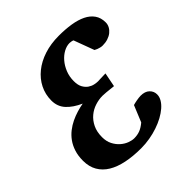

<svg xmlns="http://www.w3.org/2000/svg" viewBox="-189 -825 979 979"><g transform="rotate(-45 300.5 -335.5)"><path d="M601.1 -565.9Q601.1 -550.8 594 -537.6Q586.9 -524.4 574.5 -514.4Q562 -504.4 544.7 -498.8Q527.3 -493.2 506.8 -493.2Q498 -493.2 490 -495.4Q481.9 -497.6 475.1 -500Q467.3 -502.9 460.9 -506.8L419.9 -617.2Q414.6 -619.6 407.5 -620.8Q400.4 -622.1 396 -622.1Q375 -622.1 353.3 -610.4Q331.5 -598.6 314 -578.1Q296.4 -557.6 285.2 -529.8Q273.9 -502 273.9 -469.2Q273.9 -440.4 283.7 -423.1Q293.5 -405.8 307.1 -396.5Q320.8 -387.2 335.7 -384Q350.6 -380.9 360.8 -380.9Q363.3 -380.9 366.5 -381.1Q369.6 -381.3 375.7 -381.6Q381.8 -381.8 391.4 -382.1Q400.9 -382.3 416 -382.8L400.9 -306.2Q367.7 -310.1 350.3 -311.5Q333 -313 324.2 -313Q298.3 -313 271.5 -304.4Q244.6 -295.9 222.9 -277.8Q201.2 -259.8 187.5 -231.7Q173.8 -203.6 173.8 -165Q173.8 -134.8 185.5 -112.1Q197.3 -89.4 214.4 -74.5Q231.4 -59.6 251 -52.2Q270.5 -44.9 286.1 -44.9Q308.6 -44.9 327.6 -52Q346.7 -59.1 368.2 -77.1L404.8 -166Q409.2 -167.5 416.7 -169.2Q424.3 -170.9 432.4 -172.4Q440.4 -173.8 448.2 -174.8Q456.1 -175.8 461.9 -175.8Q493.7 -175.8 510.3 -159.7Q526.9 -143.6 526.9 -121.1Q526.9 -103.5 517.1 -86.7Q507.3 -69.8 489.7 -54.7Q472.2 -39.6 448.5 -26.6Q424.8 -13.7 396.7 -4.2Q368.7 5.4 337.6 10.7Q306.6 16.1 274.9 16.1Q216.8 16.1 169.7 6.3Q122.6 -3.4 89.4 -23.4Q56.2 -43.5 38.1 -74.7Q20 -106 20 -148.9Q20 -184.6 29.1 -212.6Q38.1 -240.7 53.7 -262.5Q69.3 -284.2 89.6 -300Q109.9 -315.9 132.8 -326.9Q155.8 -337.9 179.4 -345Q203.1 -352.1 225.1 -356Q177.7 -377 150.4 -406.7Q123 -436.5 123 -480Q123 -524.4 142.1 -562.3Q161.1 -600.1 195.6 -627.9Q230 -655.8 277.8 -671.4Q325.7 -687 383.8 -687Q430.7 -687 470.5 -680.7Q510.3 -674.3 539.3 -660.2Q568.4 -646 584.7 -622.8Q601.1 -599.6 601.1 -565.9Z"/></g></svg>

Font: Charis SIL Afr
Style: Bold Italic
Weight: 700
Italic angle: -11°
Foundry: SIL International
Version: Version 5.000